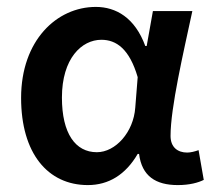

<svg xmlns="http://www.w3.org/2000/svg" viewBox="-20 -523 618 555"><path d="M234 12C294 12 343 -18 378 -78H382C390 -14 430 12 494 12C528 12 553 5 569 -3L554 -89C543 -85 531 -82 521 -82C494 -82 473 -97 473 -130C473 -212 510 -370 536 -491H422L404 -390H400C370 -472 315 -503 257 -503C144 -503 41 -406 41 -240C41 -80 118 12 234 12ZM159 -241C159 -354 216 -408 273 -408C316 -408 354 -382 378 -300L371 -212C366 -141 314 -83 260 -83C198 -83 159 -137 159 -241Z"/></svg>

Font: DAIFUKU Sans Semibold
Style: Regular
Weight: 600
Designer: Original font ‘Source Sans 3’ : Paul D. Hunt
Foundry: Daifuku
Version: Version 1.000